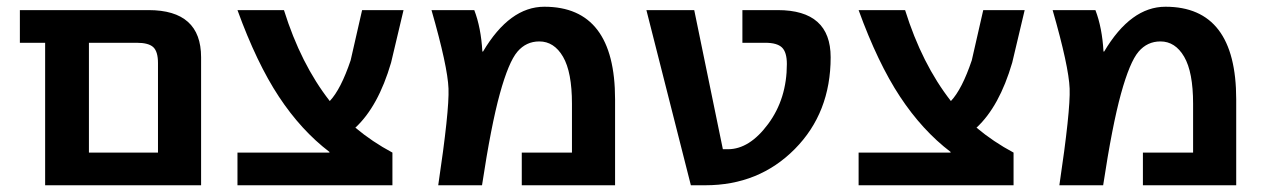

<svg xmlns="http://www.w3.org/2000/svg" viewBox="-20 -550 3754 570"><path d="M449 -363Q449 -397 435 -410Q421 -423 386 -423H244V-97H449ZM244 0H114V-423H39V-520H421Q577 -520 577 -380V0Z M958 -99Q874 -163 808 -263Q742 -363 685 -520H823Q873 -360 959 -250Q992 -285 1021 -371L1055 -520H1178L1141 -364Q1103 -234 1035 -171Q1085 -129 1145 -97V0H685V-97H958Z M1412 -397H1414Q1493 -530 1596 -530Q1806 -530 1806 -255V0H1529V-97H1678V-242Q1678 -336 1651.5 -381.5Q1625 -427 1581 -427Q1542 -427 1516 -396.5Q1490 -366 1464 -272Q1438 -178 1411 0H1281Q1314 -221 1311.5 -287Q1309 -353 1261 -520H1388Q1408 -468 1412 -397Z M2316 -360Q2316 -395 2301.5 -409Q2287 -423 2252 -423H2184V-520H2289Q2446 -520 2446 -380Q2446 -215 2339.5 -107.5Q2233 0 2074 0H2031L1899 -520H2041L2126 -107H2141Q2205 -107 2260.5 -182Q2316 -257 2316 -360Z M2802 -99Q2718 -163 2652 -263Q2586 -363 2529 -520H2667Q2717 -360 2803 -250Q2836 -285 2865 -371L2899 -520H3022L2985 -364Q2947 -234 2879 -171Q2929 -129 2989 -97V0H2529V-97H2802Z M3256 -397H3258Q3337 -530 3440 -530Q3650 -530 3650 -255V0H3373V-97H3522V-242Q3522 -336 3495.5 -381.5Q3469 -427 3425 -427Q3386 -427 3360 -396.5Q3334 -366 3308 -272Q3282 -178 3255 0H3125Q3158 -221 3155.5 -287Q3153 -353 3105 -520H3232Q3252 -468 3256 -397Z"/></svg>

Font: Mplus 1p Bold
Style: Bold
Weight: 700
Version: Version 1.061